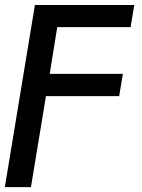

<svg xmlns="http://www.w3.org/2000/svg" viewBox="-30 -556 576 780"><path d="M-10.3 204.1 111.8 -535.6H515.6L500.5 -445.8H202.6L171.9 -255.9H469.2L454.1 -165.5H156.7L95.7 204.1Z"/></svg>

Font: Inter 20pt Medium
Style: Italic
Weight: 500
Italic angle: -9.3988°
Version: Version 4.001;git-66647c0bb